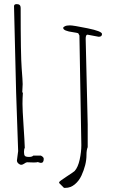

<svg xmlns="http://www.w3.org/2000/svg" viewBox="-20 -787 552 930"><path d="M267.1 100.1 266.1 96.2Q266.1 91.8 302 68.6Q337.9 45.4 341.8 41Q357.9 22.9 366 -14.2Q374 -51.3 374 -84Q374 -84 364.7 -615.2L358.9 -626Q354.5 -627.9 334.5 -630.9Q286.1 -637.2 286.1 -651.9Q286.1 -655.8 294.4 -659.9Q302.7 -664.1 318.8 -664.1Q335 -664.1 404.5 -649.9Q474.1 -635.7 474.1 -622.3Q474.1 -608.9 458 -608.9L403.8 -619.1Q395 -619.1 395 -599.1L404.8 -184.1V-74.2Q398.9 -61 398.9 -36.6Q398.9 -12.2 392.6 12.9Q386.2 38.1 374.5 63.5Q362.8 88.9 342.3 106Q321.8 123 296.9 123H290ZM143.1 0 111.8 -1Q106.4 -1 98.1 5.1Q89.8 11.2 83 11.2Q76.2 11.2 69.1 4.9Q62 -1.5 62 -9.8L67.9 -55.2L58.1 -338.9L47.9 -756.8Q47.9 -767.1 61 -767.1Q80.1 -767.1 80.1 -749Q80.1 -518.1 85 -456.3Q89.8 -394.5 89.8 -379.9Q89.8 -365.2 87.9 -340.8L90.8 -336.9Q88.9 -310.5 88.9 -283.4Q88.9 -256.3 94 -179.7Q99.1 -103 100.1 -70.8Q96.2 -64.9 96.2 -50.8Q96.2 -36.6 100.8 -31.7Q105.5 -26.9 120.6 -26.9Q135.7 -26.9 141.1 -33.2H178.2Q191.9 -26.4 191.9 -17.6Q191.9 2 178.2 2Q174.8 2 163.1 -2Q158.2 0 143.1 0Z"/></svg>

Font: Amatic SC
Style: Regular
Weight: 400
Version: Version 1.004